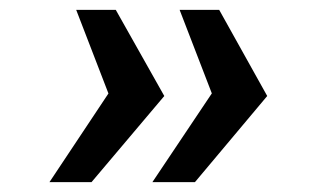

<svg xmlns="http://www.w3.org/2000/svg" viewBox="-20 -531 640 388"><path d="M214 -511 312 -337 165 -163H80L225 -381L220 -288L134 -511ZM423 -511 520 -337 374 -163H288L434 -381L429 -288L343 -511Z"/></svg>

Font: Chivo Mono Medium
Style: Italic
Weight: 500
Italic angle: -8.05°
Monospace: yes
Designer: Hector Gatti
Foundry: Omnibus-Type
Version: Version 1.008